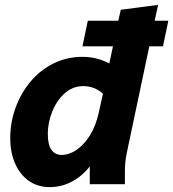

<svg xmlns="http://www.w3.org/2000/svg" viewBox="-20 -755 710 787"><path d="M318 -565 340 -670H465L475 -715L628 -735L614 -670H670L648 -565H592L499 -125Q495 -104 493.5 -87.5Q492 -71 492 -49V0H348V-73Q317 -33 274.5 -10.5Q232 12 184 12Q135 12 98.5 -13.5Q62 -39 42 -84.5Q22 -130 22 -189Q22 -254 44 -314Q66 -374 105.5 -421Q145 -468 199.5 -495Q254 -522 318 -522Q377 -522 428 -495L443 -565ZM176 -207Q176 -161 191 -140.5Q206 -120 233 -120Q263 -120 293.5 -140.5Q324 -161 348.5 -200Q373 -239 385 -294L402 -371Q367 -402 322 -402Q277 -402 244 -371.5Q211 -341 193.5 -296Q176 -251 176 -207Z"/></svg>

Font: Radio Canada
Style: Bold Italic
Weight: 700
Italic angle: -12°
Designer: Charles Daoud, Etienne Aubert Bonn, Alexandre Saumier Demers, Jacques Le Bailly
Foundry: Radio-Canada
Version: Version 2.104; ttfautohint (v1.8.4.7-5d5b);gftools[0.9.28.de